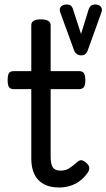

<svg xmlns="http://www.w3.org/2000/svg" viewBox="-20 -816 473 853"><path d="M243 17Q201 17 173.5 1.5Q146 -14 132.5 -42.5Q119 -71 119 -111V-420H41Q26 -420 20 -429Q14 -438 14 -460Q14 -483 20 -491.5Q26 -500 41 -500H119V-704Q119 -717 129.5 -723.5Q140 -730 161 -730Q183 -730 194 -723.5Q205 -717 205 -704V-500H331Q346 -500 352.5 -491.5Q359 -483 359 -460Q359 -438 352.5 -429Q346 -420 331 -420H205V-121Q205 -87 214.5 -72.5Q224 -58 249 -58Q272 -58 288.5 -69Q305 -80 323 -96Q335 -107 345.5 -103.5Q356 -100 365 -91Q376 -81 376.5 -70.5Q377 -60 371 -51Q354 -26 333 -11Q312 4 289 10.5Q266 17 243 17ZM403 -796Q420 -796 428 -786Q436 -776 431 -762L369 -590Q365 -580 358 -575Q351 -570 340 -570Q330 -570 321.5 -576Q313 -582 310 -590L248 -760Q242 -777 250.5 -786.5Q259 -796 276 -796Q288 -796 294 -791.5Q300 -787 303 -779L340 -665L374 -775Q378 -786 385 -791Q392 -796 403 -796Z"/></svg>

Font: Playwrite ID
Style: Regular
Weight: 400
Designer: Veronika Burian, José Scaglione
Foundry: TypeTogether
Version: Version 1.002